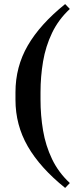

<svg xmlns="http://www.w3.org/2000/svg" viewBox="-20 -770 373 943"><path d="M56 -280V-317Q56 -442 116.5 -546.5Q177 -651 300 -750L323 -726Q267 -674 235.5 -608Q204 -542 191.5 -468Q179 -394 179 -317V-280Q179 -203 191.5 -129Q204 -55 235.5 11Q267 77 323 129L300 153Q177 54 116.5 -51Q56 -156 56 -280Z"/></svg>

Font: Inria Serif
Style: Bold
Weight: 700
Designer: Black Foundry Team
Foundry: Black Foundry
Version: Version 1.000; ttfautohint (v1.8.3)